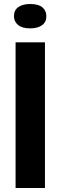

<svg xmlns="http://www.w3.org/2000/svg" viewBox="-20 -941 303 961"><path d="M58 0V-729H205V0ZM131 -799Q91 -799 70.5 -816Q50 -833 50 -860Q50 -891 72.5 -906Q95 -921 131 -921Q172 -921 192 -904.5Q212 -888 212 -860Q212 -830 190 -814.5Q168 -799 131 -799Z"/></svg>

Font: Mona Sans Expanded SemiBold
Style: Regular
Weight: 600
Width: 7
Designer: Deni Anggara
Foundry: GitHub
Version: Version 2.000